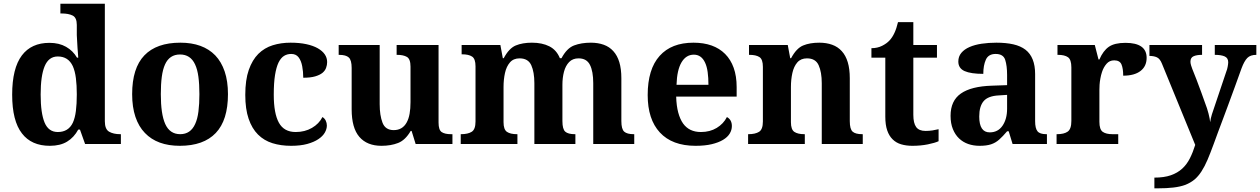

<svg xmlns="http://www.w3.org/2000/svg" viewBox="-20 -780 6825 1040"><path d="M307.1 -759.8H547.9V-123Q547.9 -80.1 571 -66.7Q594.2 -53.2 630.9 -53.2H634.8V0H440.9L413.1 -78.1H403.8Q380.9 -35.6 343.5 -12.9Q306.2 9.8 250 9.8Q150.4 9.8 99.1 -57.1Q45.9 -125 45.9 -267.1Q45.9 -410.2 98.6 -480Q149.9 -547.9 248 -547.9Q300.3 -547.9 337.9 -526.4Q375.5 -504.9 397 -467.8H403.8Q402.8 -481.9 401.9 -494.9Q400.9 -507.8 399.9 -520Q399.4 -537.1 397.7 -559.1Q396 -581.1 396 -589.8V-645Q396 -684.6 373.5 -695.8Q351.1 -707 314.9 -707H307.1ZM293 -64.9Q350.6 -64.9 374.5 -115.2Q386.2 -140.6 391.1 -179Q396 -217.3 396 -269Q396 -318.4 391.1 -356.7Q386.2 -395 374.5 -421.4Q350.1 -474.1 293 -474.1Q243.7 -474.1 221.7 -420.9Q200.2 -369.1 200.2 -268.1Q200.2 -167 221.7 -115.7Q243.2 -64.9 293 -64.9Z M1214.8 -270Q1214.8 -128.9 1148.7 -59.6Q1082.5 9.8 954.1 9.8Q831.5 9.8 765.1 -59.6Q731.4 -94.2 713.6 -147Q695.8 -199.7 695.8 -270Q695.8 -411.1 762 -480Q828.1 -548.8 957 -548.8Q1079.1 -548.8 1146 -480Q1179.2 -445.3 1197 -392.8Q1214.8 -340.3 1214.8 -270ZM851.1 -270Q851.1 -216.8 856.9 -176.3Q862.8 -135.7 875 -108.4Q899.9 -53.2 956.1 -53.2Q1012.2 -53.2 1037.1 -108.4Q1049.8 -135.7 1054.9 -176.3Q1060.1 -216.8 1060.1 -270Q1060.1 -323.7 1054.7 -364Q1049.3 -404.3 1036.6 -431.2Q1011.7 -484.9 955.1 -484.9Q898.4 -484.9 874 -431.2Q861.8 -404.3 856.4 -364Q851.1 -323.7 851.1 -270Z M1556.6 9.8Q1501.5 9.8 1455.8 -4.4Q1410.2 -18.6 1377.4 -51.3Q1344.7 -84 1326.7 -136.7Q1308.6 -189.5 1308.6 -266.1Q1308.6 -347.2 1327.6 -401.4Q1346.7 -455.6 1379.4 -488.3Q1412.6 -521 1457.3 -534.9Q1502 -548.8 1553.7 -548.8Q1602.1 -548.8 1639.2 -540.8Q1676.3 -532.7 1701.2 -518.6Q1752 -489.3 1752 -443.8Q1752 -427.7 1746.3 -412.4Q1740.7 -397 1726.6 -385.3Q1711.9 -373.5 1686.8 -366.2Q1661.6 -358.9 1622.6 -358.9Q1622.6 -392.1 1616.9 -421.6Q1611.3 -451.2 1597.4 -469.5Q1583.5 -487.8 1557.6 -487.8Q1535.6 -487.8 1518.6 -477.3Q1501.5 -466.8 1488.8 -441.4Q1476.6 -416 1469.7 -373.5Q1462.9 -331.1 1462.9 -267.1Q1462.9 -165.5 1490.7 -115.2Q1518.6 -64.9 1581.5 -64.9Q1631.3 -64.9 1669.7 -87.2Q1708 -109.4 1726.6 -146Q1738.8 -138.7 1744.6 -126.2Q1750.5 -113.8 1750.5 -100.1Q1750.5 -81.1 1739.3 -61.5Q1728 -42 1704.6 -26.4Q1680.7 -10.3 1644 -0.2Q1607.4 9.8 1556.6 9.8Z M2430.7 -53.2V0H2231.4L2209.5 -70.8H2204.6Q2175.8 -21 2136.5 -5.6Q2097.2 9.8 2046.4 9.8Q1968.3 9.8 1926.5 -38.6Q1884.8 -86.9 1884.8 -188V-412.1Q1884.8 -454.1 1869.4 -468.5Q1854 -482.9 1816.4 -482.9H1814.5V-536.1H2036.6V-215.8Q2036.6 -155.3 2052 -115.2Q2067.4 -75.2 2112.8 -75.2Q2159.7 -75.2 2182.6 -116.2Q2193.8 -136.2 2198.7 -164.1Q2203.6 -191.9 2203.6 -227.1V-418.9Q2203.6 -460.4 2184.1 -471.7Q2164.6 -482.9 2131.3 -482.9H2128.4V-536.1H2355.5V-116.2Q2355.5 -75.7 2372.6 -64.5Q2389.6 -53.2 2422.4 -53.2Z M3096.7 -53.2V0H2874.5V-329.1Q2874.5 -389.6 2857.7 -426.8Q2840.8 -463.9 2794.4 -463.9Q2761.2 -463.9 2742.2 -441.9Q2723.1 -419.9 2715.3 -384.5Q2707.5 -349.1 2707.5 -309.1V-118.2Q2707.5 -78.1 2726.1 -65.7Q2744.6 -53.2 2779.8 -53.2H2782.7V0H2475.6V-53.2H2477.5Q2514.6 -53.2 2535.2 -66.2Q2555.7 -79.1 2555.7 -122.1V-420.9Q2555.7 -461.4 2537.1 -473.6Q2518.6 -485.8 2483.4 -485.8H2480.5V-536.1H2690.4L2703.6 -464.8H2708.5Q2737.3 -518.6 2773.7 -533.7Q2810.1 -548.8 2861.3 -548.8Q2916.5 -548.8 2955.6 -529.1Q2994.6 -509.3 3012.7 -464.8H3021.5Q3050.3 -519 3089.6 -533.9Q3128.9 -548.8 3180.7 -548.8Q3219.2 -548.8 3250.2 -537.6Q3281.2 -526.4 3302.2 -502.9Q3323.7 -479.5 3334.7 -443.1Q3345.7 -406.7 3345.7 -356V-124Q3345.7 -80.6 3361.1 -66.9Q3376.5 -53.2 3412.6 -53.2H3415.5V0H3193.4V-329.1Q3193.4 -393.6 3175.5 -428.7Q3157.7 -463.9 3113.8 -463.9Q3082 -463.9 3062.7 -443.8Q3043.5 -423.8 3034.9 -391.4Q3026.4 -358.9 3026.4 -320.8V-124Q3026.4 -80.6 3041.7 -66.9Q3057.1 -53.2 3093.8 -53.2Z M3747.6 9.8Q3621.1 9.8 3554.2 -62.5Q3488.3 -133.8 3488.3 -265.1Q3488.3 -405.3 3553.2 -477.5Q3617.2 -548.8 3736.3 -548.8Q3846.7 -548.8 3907.7 -487.8Q3938 -457.5 3954.1 -412.6Q3970.2 -367.7 3970.2 -308.1V-256.8H3642.6Q3644 -206.5 3653.8 -170.4Q3663.6 -134.3 3680.2 -110.8Q3713.4 -64.9 3776.4 -64.9Q3825.7 -64.9 3862.3 -87.2Q3898.9 -109.4 3917.5 -146Q3944.3 -131.3 3944.3 -97.2Q3944.3 -75.7 3932.6 -56.4Q3920.9 -37.1 3896.5 -22.5Q3872.1 -7.8 3835.2 1Q3798.3 9.8 3747.6 9.8ZM3738.3 -483.9Q3696.3 -483.9 3671.6 -442.4Q3647 -400.9 3644.5 -320.8H3817.4Q3817.4 -358.9 3813.2 -389.2Q3809.1 -419.4 3799.3 -440.4Q3779.3 -483.9 3738.3 -483.9Z M4653.3 -53.2V0H4431.2V-329.1Q4431.2 -389.6 4414.3 -426.8Q4397.5 -463.9 4351.1 -463.9Q4317.9 -463.9 4298.8 -441.9Q4279.8 -419.9 4272 -384.5Q4264.2 -349.1 4264.2 -309.1V-118.2Q4264.2 -78.1 4282.7 -65.7Q4301.3 -53.2 4336.4 -53.2H4339.4V0H4032.2V-53.2H4034.2Q4071.3 -53.2 4091.8 -66.2Q4112.3 -79.1 4112.3 -122.1V-418Q4112.3 -458.5 4093.8 -470.7Q4075.2 -482.9 4040 -482.9H4037.1V-536.1H4247.1L4260.3 -464.8H4265.1Q4293.9 -518.6 4330.3 -533.7Q4366.7 -548.8 4418 -548.8Q4456.5 -548.8 4487.5 -537.6Q4518.6 -526.4 4539.6 -502.9Q4561 -479.5 4572 -443.1Q4583 -406.7 4583 -356V-124Q4583 -80.6 4598.4 -66.9Q4613.8 -53.2 4650.4 -53.2Z M4993.2 -70.8Q5012.7 -70.8 5030.5 -73.5Q5048.3 -76.2 5064 -80.1V-15.1Q5044.4 -5.9 5005.6 2Q4966.8 9.8 4922.4 9.8Q4888.7 9.8 4861.3 1.7Q4834 -6.3 4814.9 -25.4Q4795.9 -43.9 4785.6 -74Q4775.4 -104 4775.4 -147.9V-467.8H4700.2V-519Q4732.4 -519 4757.8 -531.7Q4783.2 -544.4 4798.3 -561Q4828.6 -592.8 4844.2 -660.2H4927.2V-536.1H5055.2V-467.8H4927.2V-158.2Q4927.2 -112.8 4942.6 -91.8Q4958 -70.8 4993.2 -70.8Z M5373 -487.8Q5334 -487.8 5320.1 -456.8Q5306.2 -425.8 5306.2 -379.9Q5238.8 -379.9 5204.8 -395Q5170.9 -410.2 5170.9 -446.8Q5170.9 -474.1 5187.3 -493.7Q5203.6 -513.2 5231.9 -525.4Q5259.8 -537.6 5297.1 -543.2Q5334.5 -548.8 5377 -548.8Q5429.7 -548.8 5469 -539.8Q5508.3 -530.8 5534.7 -510.7Q5586.9 -470.2 5586.9 -378.9V-124Q5586.9 -84.5 5599.9 -68.8Q5612.8 -53.2 5647 -53.2H5650.9V0H5464.8L5443.8 -68.8H5435.1Q5412.1 -41.5 5392.3 -23.9Q5372.6 -6.3 5348.1 1.7Q5323.7 9.8 5286.1 9.8Q5252.9 9.8 5224.6 0Q5196.3 -9.8 5174.8 -30.3Q5153.8 -50.3 5141.4 -80.8Q5128.9 -111.3 5128.9 -152.8Q5128.9 -234.4 5184.8 -273.4Q5240.7 -312.5 5353 -315.9L5435.1 -318.8V-374Q5435.1 -423.8 5424.8 -455.8Q5414.6 -487.8 5373 -487.8ZM5284.2 -148.9Q5284.2 -63 5340.8 -63Q5385.7 -63 5410.4 -99.1Q5435.1 -135.3 5435.1 -190.9V-266.1L5390.1 -263.2Q5332 -260.3 5308.1 -232.2Q5284.2 -204.1 5284.2 -148.9Z M6004.9 -53.2H6037.1V0H5703.1V-53.2H5706.1Q5743.7 -53.2 5763.4 -67.1Q5783.2 -81.1 5783.2 -125V-415Q5783.2 -457 5764.9 -470Q5746.6 -482.9 5710.9 -482.9H5708V-536.1H5910.2L5930.2 -458H5935.1Q5955.6 -505.4 5986.3 -526.6Q6017.1 -547.9 6076.2 -547.9Q6190.9 -547.9 6190.9 -466.8Q6190.9 -420.9 6157.7 -395.5Q6124.5 -370.1 6064 -370.1Q6064 -408.7 6054.7 -430.9Q6045.4 -453.1 6015.1 -453.1Q5989.7 -453.1 5973.6 -434.3Q5957.5 -415.5 5949.2 -390.1Q5943.4 -372.6 5940.4 -355Q5937 -336.9 5936 -320.8Q5935.1 -304.7 5935.1 -293V-120.1Q5935.1 -78.6 5953.1 -65.9Q5971.2 -53.2 6004.9 -53.2Z M6560.1 -482.9V-536.1H6785.2V-482.9Q6752.9 -482.9 6736.3 -466.1Q6719.7 -449.2 6705.1 -410.2Q6687.5 -360.4 6668.5 -308.8Q6649.4 -257.3 6630.4 -205.1Q6620.1 -177.2 6606 -139.6Q6591.8 -102.1 6577.9 -64.7Q6564 -27.3 6554.2 0Q6545.4 23.9 6537.1 45.2Q6528.8 66.4 6521 85Q6505.4 121.6 6488 148.4Q6470.7 175.3 6449.7 192.9Q6428.7 210 6400.9 221.2Q6373 231.4 6336.2 235.8Q6299.3 240.2 6250 240.2H6232.9V182.1Q6285.2 182.1 6321.8 169.4Q6358.4 156.7 6383.8 133.3Q6409.2 109.9 6425.5 77.1Q6441.9 44.4 6454.1 4.9L6273.9 -435.1Q6263.2 -461.9 6246.6 -469.5Q6230 -477.1 6206.1 -477.1V-536.1H6491.2V-482.9Q6461.9 -482.9 6445.1 -475.3Q6428.2 -467.8 6428.2 -445.8Q6428.2 -437.5 6431.6 -426Q6435.1 -414.6 6438 -407.2Q6447.8 -383.8 6461.2 -348.6Q6474.6 -313.5 6487.1 -279.1Q6499.5 -244.6 6506.8 -224.1Q6519 -192.9 6526.1 -165Q6533.2 -137.2 6535.2 -118.2Q6537.1 -136.7 6544.4 -160.4Q6551.8 -184.1 6557.1 -198.2L6623 -394Q6627 -402.8 6629.9 -418.7Q6632.8 -434.6 6632.8 -442.9Q6632.8 -465.8 6613.8 -474.4Q6594.7 -482.9 6560.1 -482.9Z"/></svg>

Font: Koh Santepheap
Style: Bold
Weight: 700
Designer: Danh Hong
Version: Version 2.002; ttfautohint (v1.8.3)